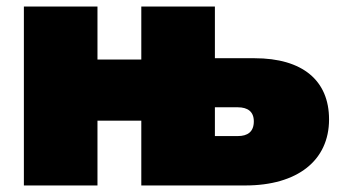

<svg xmlns="http://www.w3.org/2000/svg" viewBox="-20 -567 1038 587"><path d="M53 0H278V-198H412V0H730C889 0 986 -76 986 -202C986 -321 905 -389 758 -389H637V-547H412V-385H278V-547H53ZM707 -151H637V-239H707C737 -239 756 -226 756 -196C756 -164 737 -151 707 -151Z"/></svg>

Font: Chess Sans Black
Style: Regular
Weight: 900
Designer: Wolf Bōese
Foundry: Wolf Bōese
Version: Version 7.223;Glyphs 3.3 (3306)